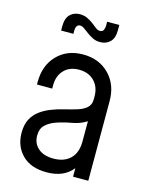

<svg xmlns="http://www.w3.org/2000/svg" viewBox="-113 -801 680 883"><g transform="rotate(15 227.0 -359.0)"><path d="M195 12Q120 12 79 -29.2Q38 -70.5 38 -134.5Q38 -174 52.2 -200.2Q66.5 -226.5 89.5 -243Q112.5 -259.5 138 -269.5Q168.5 -281.5 200.2 -289Q232 -296.5 258.8 -304.8Q285.5 -313 302.2 -327.5Q319 -342 319 -368.5V-381.5Q319 -427 291.8 -454.8Q264.5 -482.5 219.5 -482.5Q174 -482.5 147.8 -454.8Q121.5 -427 121.5 -381.5V-366.5H49V-379Q49 -457.5 96 -506.2Q143 -555 219.5 -555Q295.5 -555 343.5 -506.2Q391.5 -457.5 391.5 -379V0H319V-40.5Q277 12.5 195 12ZM210 -57Q260.5 -57 289.8 -85.5Q319 -114 319 -168V-264Q288.5 -244.5 251 -238Q213.5 -231.5 179.5 -220Q149 -209.5 129.8 -191.5Q110.5 -173.5 110.5 -140Q110.5 -103.5 136.5 -80.2Q162.5 -57 210 -57ZM278.5 -630Q258.5 -630 243.5 -637.5Q228.5 -645 217.5 -653Q203.5 -663.5 192.2 -671.8Q181 -680 171 -680Q160.5 -680 155.5 -671.8Q150.5 -663.5 150.5 -652V-635H92V-655.5Q92 -693.5 110.2 -711.8Q128.5 -730 157 -730Q177.5 -730 194 -721.8Q210.5 -713.5 221.5 -705Q234 -695.5 244 -687.5Q254 -679.5 265 -679.5Q276.5 -679.5 281.2 -689Q286 -698.5 286 -709V-729H344V-704Q344 -666 325.5 -648Q307 -630 278.5 -630Z"/></g></svg>

Font: Mohave
Style: Regular
Weight: 400
Designer: Gumpita Rahayu
Foundry: Tokotype
Version: Version 2.003; ttfautohint (v1.8.3)